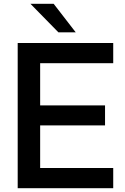

<svg xmlns="http://www.w3.org/2000/svg" viewBox="-20 -989 658 1009"><path d="M575 0H73V-763H575V-657H191V-435H532V-330H191V-106H575ZM262 -969 378 -819H287L140 -969Z"/></svg>

Font: Open Sauce One Medium
Style: Regular
Weight: 500
Designer: Alfredo Marco Pradil
Foundry: Creative Sauce Fz LLC
Version: Version 1.477